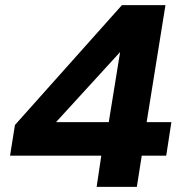

<svg xmlns="http://www.w3.org/2000/svg" viewBox="-20 -725 711 745"><path d="M355 0 373 -121H19L38 -240L453 -705H622L549 -251H645L625 -121H530L511 0ZM402 -251 448 -535H457L169 -220L163 -251Z"/></svg>

Font: Nunito Sans 7pt SemiExpanded ExtraBold
Style: Italic
Weight: 800
Width: 6
Italic angle: -9°
Designer: Vernon Adams
Foundry: Vernon Adams
Version: Version 3.101;gftools[0.9.27]